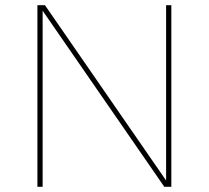

<svg xmlns="http://www.w3.org/2000/svg" viewBox="-20 -714 798 734"><path d="M123 0V-694H152L615 -24V-694H635V0H608L143 -673V0Z"/></svg>

Font: Cantarell Thin
Style: Regular
Weight: 100
Designer: Dave Crossland, Nikolaus Waxweiler, Florian Fecher, Jacques Le Bailly, Eben Sorkin, Alexei Vanyashin, Alexios Zavras, Em
Version: Version 0.303